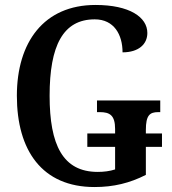

<svg xmlns="http://www.w3.org/2000/svg" viewBox="-20 -744 692 774"><path d="M361 10C438 10 503 -6 568 -39V-152H633V-206H568V-220C568 -280 584 -292 618 -292H626V-339H371V-292H382C422 -292 444 -280 444 -224V-206H332V-152H444V-61C423 -54 398 -51 374 -51C233 -51 180 -160 180 -358C180 -560 234 -666 362 -666C440 -666 474 -604 474 -533C539 -533 574 -566 574 -611C574 -675 502 -724 365 -724C157 -724 48 -574 48 -358C48 -137 150 10 361 10Z"/></svg>

Font: Noto Serif Condensed Semi
Style: Regular
Weight: 600
Width: 3
Designer: Monotype Design Team
Foundry: Monotype Imaging Inc.
Version: Version 1.002